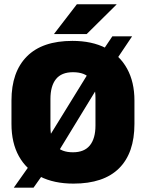

<svg xmlns="http://www.w3.org/2000/svg" viewBox="-20 -847 687 904"><path d="M326 17.5Q234 17.5 168.8 -15.8Q103.5 -49 68.8 -111.8Q34 -174.5 34 -263.5V-373.5Q34 -508.5 106.8 -581.5Q179.5 -654.5 321 -654.5Q413 -654.5 478.2 -620.8Q543.5 -587 578.2 -524Q613 -461 613 -373.5V-263.5Q613 -126.5 540.5 -54.5Q468 17.5 326 17.5ZM45 36.5 148.5 -110 186 -162.5 418.5 -539.5 450.5 -589 509 -676H602L504 -530L467 -480.5L233 -97L205.5 -59L138 36.5ZM323.5 -130Q377 -130 403.2 -162.5Q429.5 -195 429.5 -256V-386Q429.5 -443.5 405.2 -475.2Q381 -507 323.5 -507Q269.5 -507 243.5 -474.5Q217.5 -442 217.5 -381V-251Q217.5 -190 243.5 -160Q269.5 -130 323.5 -130ZM342 -827H528.5V-825.5L388 -686.5H235V-688Z"/></svg>

Font: Anek Latin ExtraBold
Style: Regular
Weight: 800
Designer: Yesha Goshar
Foundry: Ek Type
Version: Version 1.003